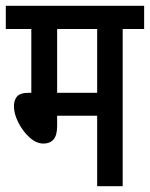

<svg xmlns="http://www.w3.org/2000/svg" viewBox="-20 -642 517 662"><path d="M403 -542V0H315V-243H177V-208Q177 -175 164.5 -161Q152 -147 130 -147Q105 -147 81.5 -168.5Q58 -190 43 -220Q28 -250 28 -276Q28 -296 38.5 -309Q49 -322 79 -322H88V-542H0V-622H477V-542ZM315 -542H177V-322H315Z"/></svg>

Font: Noto Sans ExtraCondensed Medium
Style: Italic
Weight: 500
Width: 2
Italic angle: -12°
Designer: Monotype Design Team
Foundry: Monotype Imaging Inc.
Version: Version 2.013; ttfautohint (v1.8.4.7-5d5b)